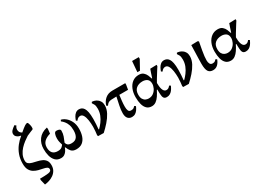

<svg xmlns="http://www.w3.org/2000/svg" viewBox="-15 -1668 3854 2812"><g transform="rotate(-30 1911.5 -261.5)"><path d="M166 227 145 143V117Q235 117 287.5 110Q340 103 340 68Q340 42 318 30.5Q296 19 261 12.5Q226 6 187 -4Q148 -14 113.5 -34.5Q79 -55 57 -94Q35 -133 35 -200Q35 -282 59.5 -349Q84 -416 126 -470Q168 -524 220 -565V-568Q209 -569 187.5 -576.5Q166 -584 148 -602Q130 -620 130 -650Q130 -675 150.5 -698.5Q171 -722 213 -750L236 -730Q213 -705 213 -671Q213 -621 259 -599Q317 -649 344.5 -667Q372 -685 388 -685Q397 -685 403.5 -670.5Q410 -656 414 -637.5Q418 -619 419 -607Q420 -593 419 -581Q418 -569 415 -566Q412 -563 402 -559Q392 -555 369 -546Q346 -537 304 -518Q271 -497 232.5 -468Q194 -439 160 -402.5Q126 -366 104.5 -321Q83 -276 83 -224Q83 -188 105 -170Q127 -152 162.5 -142.5Q198 -133 237 -124.5Q276 -116 311 -100.5Q346 -85 368.5 -55Q391 -25 391 29Q391 79 370 115Q349 151 315.5 174.5Q282 198 242.5 211Q203 224 166 227Z M566 11Q507 11 472 -24Q437 -59 422 -114.5Q407 -170 408 -233Q408 -324 457.5 -392Q507 -460 607 -482L610 -456L602 -381Q538 -364 498.5 -327.5Q459 -291 459 -227Q459 -168 487.5 -135Q516 -102 576 -102Q623 -102 645 -121.5Q667 -141 675 -155Q667 -182 660.5 -208Q654 -234 654 -268Q654 -310 665.5 -341Q677 -372 702 -372Q733 -372 751 -363Q769 -354 769 -336Q769 -286 754.5 -246Q740 -206 720 -159Q726 -133 745 -117Q764 -101 809 -101Q870 -101 898 -140.5Q926 -180 926 -252Q926 -308 911.5 -348Q897 -388 874.5 -414.5Q852 -441 830 -457L840 -479Q877 -472 915.5 -441.5Q954 -411 980.5 -358Q1007 -305 1007 -233Q1007 -164 988.5 -109Q970 -54 930 -21.5Q890 11 824 11Q767 11 739.5 -20.5Q712 -52 696 -96H688Q681 -73 665.5 -48Q650 -23 625.5 -6Q601 11 566 11Z M1288 4 1193 2 1188 -18Q1191 -45 1195 -79.5Q1199 -114 1199 -153Q1199 -212 1191 -265.5Q1183 -319 1164 -352.5Q1145 -386 1113 -386Q1073 -386 1046 -345L1025 -357Q1034 -385 1049 -413Q1064 -441 1088 -460Q1112 -479 1145 -479Q1167 -479 1187.5 -470Q1208 -461 1224.5 -437Q1241 -413 1250 -368Q1259 -323 1259 -251Q1259 -208 1256 -163.5Q1253 -119 1249 -80L1256 -77Q1288 -108 1319 -149Q1350 -190 1370.5 -240.5Q1391 -291 1391 -349Q1391 -398 1379 -421.5Q1367 -445 1355 -461L1365 -479Q1382 -479 1405.5 -472.5Q1429 -466 1452 -450Q1475 -434 1490 -407Q1505 -380 1505 -340Q1505 -278 1473 -217.5Q1441 -157 1391.5 -101Q1342 -45 1288 4Z M1766 9Q1722 9 1697.5 -20.5Q1673 -50 1673 -106Q1673 -163 1686.5 -227Q1700 -291 1716 -366H1708Q1654 -366 1624 -363Q1594 -360 1576.5 -348.5Q1559 -337 1542 -311L1519 -324Q1539 -390 1587.5 -430.5Q1636 -471 1708 -471H1926V-444L1913 -366H1765Q1759 -320 1753.5 -270Q1748 -220 1748 -175Q1748 -133 1759 -107.5Q1770 -82 1802 -82Q1834 -82 1847.5 -92.5Q1861 -103 1873 -116L1894 -101Q1883 -74 1866 -48.5Q1849 -23 1824.5 -7Q1800 9 1766 9Z M2098 18Q2045 18 2013.5 -12.5Q1982 -43 1968 -95.5Q1954 -148 1954 -215Q1954 -293 1979 -352Q2004 -411 2049 -444.5Q2094 -478 2155 -478Q2204 -478 2231.5 -454.5Q2259 -431 2273.5 -398Q2288 -365 2297 -335H2303Q2318 -383 2328.5 -413.5Q2339 -444 2349 -471L2458 -474V-451L2435 -416Q2388 -341 2358.5 -293Q2329 -245 2329 -241Q2329 -217 2331.5 -189Q2334 -161 2341.5 -136.5Q2349 -112 2363 -96.5Q2377 -81 2399 -81Q2423 -81 2437.5 -92Q2452 -103 2464 -119L2487 -105Q2482 -95 2472.5 -76Q2463 -57 2447.5 -37Q2432 -17 2409 -3Q2386 11 2354 11Q2318 11 2304 -11Q2290 -33 2289 -71Q2287 -90 2287 -110Q2287 -130 2286 -155H2278Q2254 -107 2227.5 -67.5Q2201 -28 2169 -5Q2137 18 2098 18ZM2113 -104Q2161 -104 2195 -130Q2229 -156 2247 -194Q2265 -232 2265 -268Q2265 -322 2233.5 -345Q2202 -368 2156 -368Q2090 -368 2048 -333Q2006 -298 2006 -227Q2006 -180 2022.5 -153Q2039 -126 2063.5 -115Q2088 -104 2113 -104ZM2204 -521H2160L2175 -702H2288V-673Z M2727 4 2632 2 2627 -18Q2630 -45 2634 -79.5Q2638 -114 2638 -153Q2638 -212 2630 -265.5Q2622 -319 2603 -352.5Q2584 -386 2552 -386Q2512 -386 2485 -345L2464 -357Q2473 -385 2488 -413Q2503 -441 2527 -460Q2551 -479 2584 -479Q2606 -479 2626.5 -470Q2647 -461 2663.5 -437Q2680 -413 2689 -368Q2698 -323 2698 -251Q2698 -208 2695 -163.5Q2692 -119 2688 -80L2695 -77Q2727 -108 2758 -149Q2789 -190 2809.5 -240.5Q2830 -291 2830 -349Q2830 -398 2818 -421.5Q2806 -445 2794 -461L2804 -479Q2821 -479 2844.5 -472.5Q2868 -466 2891 -450Q2914 -434 2929 -407Q2944 -380 2944 -340Q2944 -278 2912 -217.5Q2880 -157 2830.5 -101Q2781 -45 2727 4Z M3138 9Q3084 9 3059 -27.5Q3034 -64 3034 -157Q3034 -192 3035.5 -244Q3037 -296 3039 -355.5Q3041 -415 3042 -470L3150 -473L3167 -461Q3151 -377 3141.5 -322.5Q3132 -268 3128 -231.5Q3124 -195 3124 -163Q3124 -130 3136.5 -105.5Q3149 -81 3181 -81Q3209 -81 3223 -92.5Q3237 -104 3245 -114L3267 -100Q3249 -52 3217 -21.5Q3185 9 3138 9Z M3434 18Q3381 18 3349.5 -12.5Q3318 -43 3304 -95.5Q3290 -148 3290 -215Q3290 -293 3315 -352Q3340 -411 3385 -444.5Q3430 -478 3491 -478Q3540 -478 3567.5 -454.5Q3595 -431 3609.5 -398Q3624 -365 3633 -335H3639Q3654 -383 3664.5 -413.5Q3675 -444 3685 -471L3794 -474V-451L3771 -416Q3724 -341 3694.5 -293Q3665 -245 3665 -241Q3665 -217 3667.5 -189Q3670 -161 3677.5 -136.5Q3685 -112 3699 -96.5Q3713 -81 3735 -81Q3759 -81 3773.5 -92Q3788 -103 3800 -119L3823 -105Q3818 -95 3808.5 -76Q3799 -57 3783.5 -37Q3768 -17 3745 -3Q3722 11 3690 11Q3654 11 3640 -11Q3626 -33 3625 -71Q3623 -90 3623 -110Q3623 -130 3622 -155H3614Q3590 -107 3563.5 -67.5Q3537 -28 3505 -5Q3473 18 3434 18ZM3449 -104Q3497 -104 3531 -130Q3565 -156 3583 -194Q3601 -232 3601 -268Q3601 -322 3569.5 -345Q3538 -368 3492 -368Q3426 -368 3384 -333Q3342 -298 3342 -227Q3342 -180 3358.5 -153Q3375 -126 3399.5 -115Q3424 -104 3449 -104Z"/></g></svg>

Font: STIX Two Text SemiBold
Style: Regular
Weight: 600
Designer: Ross Mills, John Hudson & Paul Hanslow, Tiro Typeworks Ltd; with prior portions MicroPress Inc., and Coen Hoffman.
Foundry: Tiro Typeworks Ltd
Version: Version 2.13 b171